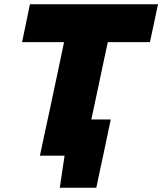

<svg xmlns="http://www.w3.org/2000/svg" viewBox="-20 -733 764 904"><path d="M168 0Q180 -56.5 191.2 -109.2Q202.5 -162 217.5 -231L262 -441Q267.5 -466.5 272.2 -489.8Q277 -513 281.5 -534.5H84L121 -713H724L686 -534.5H487.5Q483 -513 478 -489.8Q473 -466.5 467.5 -441L423 -231Q419.5 -215 416.2 -199.8Q413 -184.5 410 -170.5H501.5Q493 -130 484.2 -88.5Q475.5 -47 467 -6.5Q458.5 32 450 72Q441.5 112 433.5 151H261.5L284 0Z"/></svg>

Font: Commissioner ExtraBold
Style: Italic
Weight: 800
Italic angle: -12°
Designer: Kostas Bartsokas
Foundry: Kostas Bartsokas
Version: Version 1.000; ttfautohint (v1.8.3)